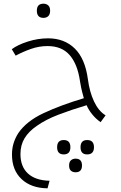

<svg xmlns="http://www.w3.org/2000/svg" viewBox="-20 -696 658 1042"><path d="M526 -33Q500 -51 480 -76Q460 -101 450 -125Q366 -100 297 -73.5Q228 -47 180 -13Q136 17 113.5 54Q91 91 91 140Q91 208 131.5 245.5Q172 283 249 285L238 326Q149 325 97 276Q45 227 45 143Q45 109 54 80.5Q63 52 79 27Q123 -38 215.5 -81.5Q308 -125 435 -163Q433 -171 426.5 -194.5Q420 -218 414 -256Q401 -347 358.5 -396.5Q316 -446 238 -446Q192 -446 148 -430.5Q104 -415 65 -394L44 -429Q76 -453 131 -470.5Q186 -488 241 -488Q329 -488 385.5 -433Q442 -378 457 -266Q466 -197 490.5 -145Q515 -93 553 -70ZM453 64Q490 64 490 103Q490 142 453 142Q417 142 417 103Q417 64 453 64ZM326 64Q362 64 362 103Q362 142 326 142Q290 142 290 103Q290 64 326 64ZM390 165Q425 165 425 202Q425 239 390 239Q375 239 365 230.5Q355 222 355 202Q355 183 365 174Q375 165 390 165ZM216 -599Q180 -599 180 -638Q180 -676 216 -676Q231 -676 241.5 -667Q252 -658 252 -638Q252 -618 242 -608.5Q232 -599 216 -599Z"/></svg>

Font: Noto Kufi Arabic ExtraLight
Style: Regular
Weight: 200
Designer: Monotype Design Team, David Williams, Khaled Hosny
Foundry: Google LLC
Version: Version 2.109; ttfautohint (v1.8.4.7-5d5b)